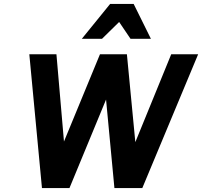

<svg xmlns="http://www.w3.org/2000/svg" viewBox="-20 -950 1021 970"><path d="M699 0 981.1 -676H845.1L663.7 -232L621.1 -676H485.1L303.2 -235L265.1 -676H128.1L192 0H331L515.8 -447L558 0ZM639.4 -754H742.4L655.3 -930H536.3L393.4 -754H495.4L581.9 -839Z"/></svg>

Font: Fog Sans
Style: It
Weight: 700
Foundry: Intel Corporation
Version: Version 1.00